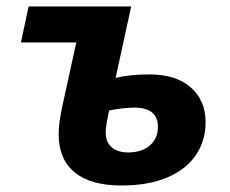

<svg xmlns="http://www.w3.org/2000/svg" viewBox="-20 -566 714 596"><path d="M387.2 -545.9 338.9 -324.2Q381.8 -335 444.8 -335Q525.9 -335 572 -294.7Q618.2 -254.4 618.2 -187Q618.2 -128.4 587.6 -84Q557.1 -39.6 498.8 -14.9Q440.4 9.8 356.9 9.8Q261.7 9.8 211.9 -30.8Q162.1 -71.3 162.1 -149.9Q162.1 -184.1 173.8 -237.8L216.8 -434.1H44.9L68.8 -545.9ZM308.1 -154.8Q308.1 -125 326.7 -108.9Q345.2 -92.8 377.9 -92.8Q419.9 -92.8 445.1 -114.5Q470.2 -136.2 470.2 -171.9Q470.2 -231.9 397 -231.9Q362.8 -231.9 318.8 -223.1Q315.4 -207.5 311.8 -188.5Q308.1 -169.4 308.1 -154.8Z"/></svg>

Font: Zoram GWebM
Style: Bold Italic
Weight: 700
Italic angle: -12°
Foundry: Ascender Corporation
Version: Version 1.000